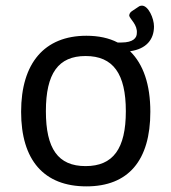

<svg xmlns="http://www.w3.org/2000/svg" viewBox="-20 -656 609 682"><path d="M442 -474C500 -482 527 -516 527 -562C527 -591 507 -636 484 -636C480 -636 476 -635 472 -632L448 -616C442 -612 439 -606 439 -600C442 -588 469 -568 466 -538C466 -522 454 -505 411 -505H398C367 -521 330 -529 287 -529C138 -529 55 -432 55 -259C55 -87 136 6 287 6C436 6 514 -86 514 -259C514 -356 489 -428 442 -474ZM284 -66C186 -66 143 -128 143 -261C143 -395 187 -457 284 -457C382 -457 427 -394 427 -261C427 -128 382 -66 284 -66Z"/></svg>

Font: Asap
Style: Regular
Weight: 400
Designer: Pablo Cosgaya
Foundry: Pablo Cosgaya
Version: Version 1.007;PS 001.007;hotconv 1.0.70;makeotf.lib2.5.58329